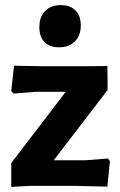

<svg xmlns="http://www.w3.org/2000/svg" viewBox="-20 -727 470 751"><path d="M218 -707Q255 -707 275.5 -686Q296 -665 296 -628Q296 -588 273 -565Q250 -542 212 -542Q174 -542 154 -562.5Q134 -583 134 -621Q134 -661 156.5 -684Q179 -707 218 -707ZM35 -470 142 -468H343L400 -469L401 -375L190 -100H313L402 -107L410 -97L400 3L273 0H97L24 4V-89L237 -368H121L33 -361L24 -371Z"/></svg>

Font: Alegreya Sans ExtraBold
Style: Regular
Weight: 800
Designer: Juan Pablo del Peral
Foundry: Huerta Tipografica
Version: Version 2.007